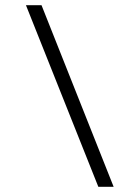

<svg xmlns="http://www.w3.org/2000/svg" viewBox="-20 -720 502 740"><path d="M80 -700H140L418 0H359Z"/></svg>

Font: Chakra Petch Light
Style: Italic
Weight: 300
Italic angle: -10°
Designer: Katatrad Aksorn Co.,Ltd.
Foundry: Cadson Demak Co.,Ltd.
Version: Version 1.000; ttfautohint (v1.6)